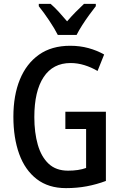

<svg xmlns="http://www.w3.org/2000/svg" viewBox="-20 -960 623 990"><path d="M317 -384H526V-27Q478 -9 427.5 0.5Q377 10 320 10Q230 10 169.5 -36.5Q109 -83 79 -166Q49 -249 49 -358Q49 -468 82.5 -550Q116 -632 181 -678Q246 -724 342 -724Q392 -724 436 -712Q480 -700 517 -679L483 -594Q451 -613 415.5 -624Q380 -635 344 -635Q253 -635 205 -562.5Q157 -490 157 -356Q157 -276 175 -213.5Q193 -151 231 -115.5Q269 -80 331 -80Q358 -80 381.5 -83.5Q405 -87 424 -94V-295H317ZM474 -940V-928Q459 -909 440 -883Q421 -857 403.5 -829.5Q386 -802 375 -780H278Q262 -812 233.5 -854.5Q205 -897 180 -928V-940H241Q261 -923 282.5 -899.5Q304 -876 326 -850Q350 -878 370 -898Q390 -918 413 -940Z"/></svg>

Font: Avrile Sans Condensed Medium
Style: Regular
Weight: 500
Width: 3
Designer: Monotype Design Team
Foundry: Monotype Imaging Inc.
Version: Version 2.001;September 10, 2019;FontCreator 11.5.0.2425 64-